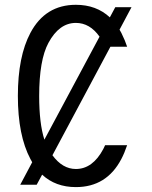

<svg xmlns="http://www.w3.org/2000/svg" viewBox="-20 -762 626 792"><path d="M63.5 0 112.8 -92.8Q109.4 -99.1 105.5 -106Q53.7 -203.6 53.7 -366.2Q53.7 -529.3 105.5 -626.5Q167 -742.2 293 -742.2Q377.4 -742.2 433.1 -690.4L455.6 -732.4H522.5L473.1 -639.6Q477.1 -633.3 480.5 -626.5Q496.6 -593.8 504.4 -569.3H435.5L196.3 -121.6Q237.8 -64.9 293 -64.9Q362.3 -64.9 406.2 -147.5Q410.2 -154.8 413.6 -163.1H504.4Q493.2 -129.9 480.5 -106Q419.9 9.8 293 9.8Q209 9.8 153.8 -41.5L131.3 0ZM163.1 -186 390.6 -610.8Q350.6 -667.5 293 -667.5Q224.1 -667.5 179.7 -585Q141.6 -514.2 141.6 -366.2Q141.6 -252.9 163.1 -186Z"/></svg>

Font: Consola Mono
Style: Book
Weight: 400
Monospace: yes
Version: Version 2.001